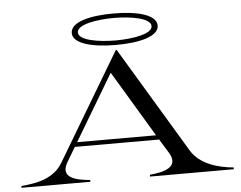

<svg xmlns="http://www.w3.org/2000/svg" viewBox="-59 -991 1336 1064"><g transform="rotate(-5 608.5 -459.0)"><path d="M18 -10V0H401V-10C319 -17 237 -36 283 -118L332 -200H801L852 -117C895 -40 815 -17 733 -10V0H1199V-10C1116 -17 1013 -45 965 -124L610 -715H605L249 -118C198 -33 101 -17 18 -10ZM347 -225 566 -592 786 -225ZM609 -743C740 -743 848 -770 848 -830C848 -891 740 -918 609 -918C478 -918 370 -891 370 -830C370 -770 478 -743 609 -743ZM609 -768C515 -768 404 -786 404 -830C404 -875 515 -893 609 -893C703 -893 814 -875 814 -830C814 -786 703 -768 609 -768Z"/></g></svg>

Font: Sprat Extended
Style: Regular
Weight: 400
Width: 9
Designer: Ethan Nakache
Foundry: Collletttivo
Version: Version 2.000;Glyphs 3.2 (3217)